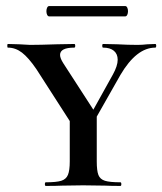

<svg xmlns="http://www.w3.org/2000/svg" viewBox="-20 -613 535 633"><path d="M368 -416Q368 -435 355.5 -445.5Q343 -456 320 -456Q317 -456 317 -462Q317 -468 320 -468L366 -467Q402 -465 434 -465Q448 -465 466 -467L492 -468Q495 -468 495 -462Q495 -456 492 -456Q430 -456 377 -366L276 -188L257 -196L352 -367Q368 -396 368 -416ZM6 -456Q4 -456 4 -462Q4 -468 6 -468L43 -467L79 -465Q110 -465 168 -467L225 -468Q228 -468 228 -462Q228 -456 225 -456Q178 -456 178 -432Q178 -421 189 -404L299 -234L226 -189L100 -385Q74 -423 52.5 -439.5Q31 -456 6 -456ZM299 -237V-81Q299 -50 304.5 -36Q310 -22 326 -17Q342 -12 377 -12Q380 -12 380 -6Q380 0 377 0Q346 0 327 -1L254 -2L185 -1Q165 0 131 0Q128 0 128 -6Q128 -12 131 -12Q166 -12 182 -17Q198 -22 204 -36.5Q210 -51 210 -81V-228ZM133 -576Q133 -583 135.5 -588Q138 -593 142 -593H393Q397 -593 399.5 -588Q402 -583 402 -576Q402 -569 399.5 -564Q397 -559 393 -559H142Q138 -559 135.5 -564Q133 -569 133 -576Z"/></svg>

Font: Cormorant SC SemiBold
Style: Regular
Weight: 600
Designer: Christian Thalmann (Catharsis Fonts)
Foundry: Catharsis Fonts
Version: Version 4.000